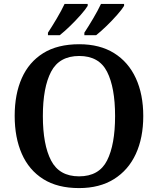

<svg xmlns="http://www.w3.org/2000/svg" viewBox="-20 -951 808 981"><path d="M384 10Q274 10 201 -36Q128 -82 91.5 -165Q55 -248 55 -359Q55 -470 91.5 -552Q128 -634 201 -679.5Q274 -725 385 -725Q490 -725 563 -679.5Q636 -634 674 -551.5Q712 -469 712 -358Q712 -247 674 -164.5Q636 -82 562.5 -36Q489 10 384 10ZM384 -50Q486 -50 527 -131Q568 -212 568 -358Q568 -504 527 -584.5Q486 -665 385 -665Q283 -665 241 -584.5Q199 -504 199 -358Q199 -212 241 -131Q283 -50 384 -50ZM411 -784Q432 -816 456 -856.5Q480 -897 496 -931H614V-921Q604 -904 578.5 -875Q553 -846 523.5 -817.5Q494 -789 471 -771H411ZM225 -784Q246 -816 270 -856.5Q294 -897 310 -931H428V-921Q418 -904 392.5 -875Q367 -846 337.5 -817.5Q308 -789 285 -771H225Z"/></svg>

Font: Noto Serif Hentaigana SemiBold
Style: Regular
Weight: 600
Designer: Kazuhiro Yamada
Foundry: nipponia
Version: Version 1.000; ttfautohint (v1.8.4.7-5d5b)